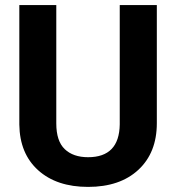

<svg xmlns="http://www.w3.org/2000/svg" viewBox="-20 -731 698 761"><path d="M601.6 -710.9V-242.7Q601.6 -126 528.6 -58.1Q455.6 9.8 329.1 9.8Q204.6 9.8 131.3 -56.2Q58.1 -122.1 56.6 -237.3V-710.9H203.1V-241.7Q203.1 -171.9 236.6 -139.9Q270 -107.9 329.1 -107.9Q452.6 -107.9 454.6 -237.8V-710.9Z"/></svg>

Font: RobotoInd
Style: Bold
Weight: 700
Designer: Google
Version: Version 2.001150; 2014